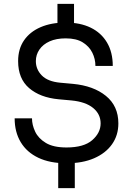

<svg xmlns="http://www.w3.org/2000/svg" viewBox="-20 -847 692 996"><path d="M325 0Q239 0 179 -28.5Q119 -57 87.5 -109.5Q56 -162 56 -233H146Q146 -199 162.5 -164Q179 -129 218 -105.5Q257 -82 325 -82Q415 -82 458.5 -120Q502 -158 502 -207Q502 -255 463 -287Q424 -319 350 -326L284 -332Q188 -341 131 -390Q74 -439 74 -530Q74 -593 104.5 -637.5Q135 -682 190.5 -706Q246 -730 321 -730Q396 -730 450.5 -703.5Q505 -677 535 -626.5Q565 -576 565 -505H475Q475 -541 459 -573.5Q443 -606 409.5 -627Q376 -648 321 -648Q272 -648 237.5 -632.5Q203 -617 184.5 -590Q166 -563 166 -530Q166 -487 197 -455.5Q228 -424 292 -418L358 -412Q465 -402 529.5 -349.5Q594 -297 594 -207Q594 -145 561 -98.5Q528 -52 468 -26Q408 0 325 0ZM368 129H282V-17H368ZM364 -681H278V-827H364Z"/></svg>

Font: Sora Variable
Style: Regular
Weight: 400
Designer: Jonathan Barnbrook, Julián Moncada
Foundry: Barnbrook Fonts
Version: Version 2.000